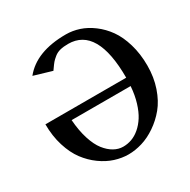

<svg xmlns="http://www.w3.org/2000/svg" viewBox="-161 -860 1008 1021"><g transform="rotate(-30 342.5 -350.0)"><path d="M40 0ZM534.2 -299.8H171.9Q176.8 -233.4 193.1 -181.9Q209.5 -130.4 233.2 -100.3Q256.8 -70.3 283.9 -55.2Q311 -40 339.8 -40Q366.7 -40 392.1 -49.1Q417.5 -58.1 441.7 -78.6Q465.8 -99.1 484.6 -128.7Q503.4 -158.2 516.8 -202.1Q530.3 -246.1 534.2 -299.8ZM536.1 -350.1Q536.1 -660.2 357.9 -660.2Q329.6 -660.2 308.8 -655Q288.1 -649.9 272.2 -637Q256.3 -624 248 -614.3Q239.7 -604.5 225.1 -583.5Q221.2 -578.1 219.2 -575.2L108.9 -607.9Q190.9 -710 373 -710Q413.6 -710 453.9 -696.8Q494.1 -683.6 532.7 -654.8Q571.3 -626 600.6 -585Q629.9 -543.9 647.9 -483.2Q666 -422.4 666 -350.1Q666 -278.3 645 -217Q624 -155.8 590.3 -115Q556.6 -74.2 513.9 -45.2Q471.2 -16.1 428 -3.2Q384.8 9.8 344.2 9.8Q303.2 9.8 261.5 -3.4Q219.7 -16.6 179.7 -45.4Q139.6 -74.2 108.9 -115.2Q78.1 -156.2 59.1 -217Q40 -277.8 40 -350.1Z"/></g></svg>

Font: Pfennig
Style: Bold
Weight: 700
Version: Version 20120410 ; ttfautohint (v0.8)